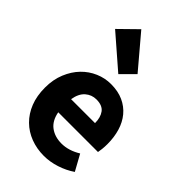

<svg xmlns="http://www.w3.org/2000/svg" viewBox="-249 -915 1015 1015"><g transform="rotate(45 259.0 -407.0)"><path d="M287 12Q234 12 188 -5.5Q142 -23 108 -56.5Q74 -90 55 -138Q36 -186 36 -248Q36 -308 56 -356.5Q76 -405 108.5 -438.5Q141 -472 183 -490Q225 -508 270 -508Q323 -508 362.5 -490Q402 -472 428.5 -440Q455 -408 468 -364.5Q481 -321 481 -270Q481 -250 479 -232Q477 -214 475 -205H178Q188 -151 222.5 -125.5Q257 -100 307 -100Q360 -100 414 -133L463 -44Q425 -18 378.5 -3Q332 12 287 12ZM177 -302H356Q356 -344 337 -370Q318 -396 273 -396Q238 -396 211.5 -373Q185 -350 177 -302ZM260 -572 79 -729 178 -826 332 -644Z"/></g></svg>

Font: TT Toshiba Sans
Style: Bold
Weight: 700
Designer: Paul D. Hunt
Foundry: Toshiba Corporation
Version: Version 2.020;PS 2.000;hotconv 1.0.86;makeotf.lib2.5.63406